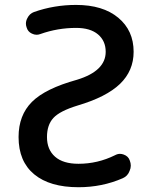

<svg xmlns="http://www.w3.org/2000/svg" viewBox="-20 -784 624 792"><path d="M293.9 -668.9Q217.8 -668.9 146.5 -643.6Q138.7 -640.6 130.9 -640.6Q121.1 -640.6 111.3 -645.5Q94.7 -653.3 89.8 -670.9Q86.9 -678.7 86.9 -686.5Q86.9 -698.2 92.8 -709Q101.6 -727.5 120.1 -734.4Q203.1 -763.7 293.9 -763.7Q404.3 -763.7 467.8 -710.9Q531.2 -658.2 531.2 -570.3Q531.2 -492.2 475.1 -438Q418.9 -383.8 299.8 -348.6Q226.6 -326.2 200.2 -297.4Q173.8 -268.6 173.8 -218.8Q173.8 -167 207 -137.7Q240.2 -108.4 303.7 -108.4Q382.8 -108.4 454.1 -143.6Q464.8 -149.4 474.6 -149.4Q482.4 -149.4 490.2 -146.5Q509.8 -139.6 515.6 -121.1Q519.5 -111.3 519.5 -100.6Q519.5 -89.8 514.6 -79.1Q506.8 -57.6 486.3 -48.8Q401.4 -11.7 303.7 -11.7Q185.5 -11.7 121.1 -64.9Q56.6 -118.2 56.6 -218.8Q56.6 -308.6 111.8 -363.8Q167 -418.9 297.9 -455.1Q416 -491.2 416 -570.3Q416 -615.2 384.3 -642.1Q352.5 -668.9 293.9 -668.9Z"/></svg>

Font: Gen Jyuu Gothic P Medium
Style: Regular
Weight: 500
Designer: [Source Han Sans]
Ryoko NISHIZUKA  (kana & ideographs); Paul D. Hunt (Latin, Greek & Cyrillic); Wenlong ZHANG  (bopomofo
Version: Version 1.002.20150607